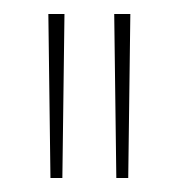

<svg xmlns="http://www.w3.org/2000/svg" viewBox="-20 -772 255 274"><path d="M49 -752H72L69 -518H52ZM143 -752H166L163 -518H146Z"/></svg>

Font: Hepta Slab ExtraLight ExtraLight
Style: Regular
Weight: 250
Version: Version 1.102